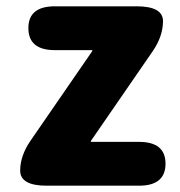

<svg xmlns="http://www.w3.org/2000/svg" viewBox="-20 -589 572 609"><path d="M128 0Q44 0 44 -48Q44 -95 77 -143L272 -426Q275 -430 270 -430H154Q70 -430 70 -500Q70 -569 154 -569H413Q497 -569 497 -522Q497 -474 464 -426L269 -143Q266 -139 271 -139H421Q505 -139 505 -70Q505 0 421 0Z"/></svg>

Font: Resource Han Rounded KR Heavy
Style: Regular
Weight: 900
Designer: Cyano Hao (round all glyphs); Ryoko NISHIZUKA 西塚涼子 (kana, bopomofo & ideographs); Paul D. Hunt (Latin, Greek & Cyrillic)
Foundry: Cyano Hao
Version: 0.990